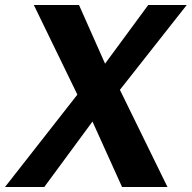

<svg xmlns="http://www.w3.org/2000/svg" viewBox="-28 -743 762 763"><path d="M-8 0 279.5 -367 106.5 -723H286L389.5 -490L561 -723H714L448.5 -386L637.5 0H457L339.5 -260L148 0Z"/></svg>

Font: Public Sans
Style: Bold Italic
Weight: 700
Italic angle: -8°
Designer: The Public Sans project authors (U.S. Web Design System). Libre Franklin designed by Pablo Impallari and Rodrigo Fuenzal
Version: Version 1.008; ttfautohint (v1.8.1) -l 8 -r 50 -G 200 -x 14 